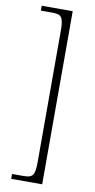

<svg xmlns="http://www.w3.org/2000/svg" viewBox="-98 -801 480 970"><g transform="rotate(10 142.0 -316.0)"><path d="M34 128H193V-760H34V-735H90C139 -735 151 -725 151 -651V19C151 93 139 103 90 103H34Z"/></g></svg>

Font: Noto Serif Myanmar SemiCondensed ExtraLight
Style: Regular
Weight: 200
Width: 4
Designer: Ben Mitchell and the Monotype Design Team
Foundry: Monotype Imaging Inc.
Version: Version 2.106